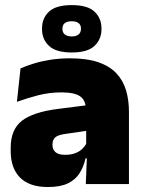

<svg xmlns="http://www.w3.org/2000/svg" viewBox="-20 -740 578 772"><path d="M325 0 330 -126 326.5 -130.5V-283.5L325 -301.5Q325 -336 302.8 -352.2Q280.5 -368.5 227 -368.5Q178.5 -368.5 133.8 -357Q89 -345.5 48 -330.5L62.5 -465Q87.5 -476 118 -485.2Q148.5 -494.5 184.5 -500Q220.5 -505.5 261 -505.5Q329.5 -505.5 375.2 -489.8Q421 -474 448 -445.2Q475 -416.5 486.8 -377Q498.5 -337.5 498.5 -290V0ZM172.5 12Q98.5 12 60.8 -25.8Q23 -63.5 23 -133V-145.5Q23 -219.5 68.2 -254.5Q113.5 -289.5 213 -302L338.5 -318L349 -217L242.5 -201.5Q213.5 -197.5 202.2 -187.8Q191 -178 191 -159V-157Q191 -139.5 202.8 -128.5Q214.5 -117.5 242 -117.5Q265 -117.5 281.8 -123.8Q298.5 -130 309.8 -140.5Q321 -151 327.5 -163.5L352.5 -103.5H324Q316.5 -70 300.2 -44Q284 -18 253.5 -3Q223 12 172.5 12ZM149 -622.5V-626Q149 -667 177 -693.2Q205 -719.5 268.5 -719.5Q332 -719.5 360 -693.2Q388 -667 388 -626V-622.5Q388 -582 360 -555.5Q332 -529 268.5 -529Q205 -529 177 -555.5Q149 -582 149 -622.5ZM231 -623.5Q231 -609.5 240.5 -601.5Q250 -593.5 268.5 -593.5Q286.5 -593.5 296 -601.5Q305.5 -609.5 305.5 -623.5V-625.5Q305.5 -639.5 296 -647Q286.5 -654.5 268.5 -654.5Q250 -654.5 240.5 -647Q231 -639.5 231 -625.5Z"/></svg>

Font: Anek Gurmukhi ExtraBold
Style: Regular
Weight: 800
Designer: Sarang Kulkarni (Gurmukhi), Yesha Goshar (Latin)
Foundry: Ek Type
Version: Version 1.003